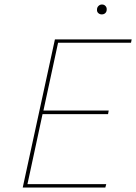

<svg xmlns="http://www.w3.org/2000/svg" viewBox="-20 -833 605 853"><path d="M238 -643 173 -342H463L460 -326H169L102 -15H452L448 0H81L224 -658H565L562 -643ZM411 -791Q411 -800 417.5 -806.5Q424 -813 433 -813Q443 -813 449 -806Q455 -799 454 -790Q454 -781 448 -775Q442 -769 432 -769Q423 -769 416.5 -775Q410 -781 411 -791Z"/></svg>

Font: Ysabeau Thin
Style: Italic
Weight: 200
Italic angle: -12°
Designer: Christian Thalmann (Catharsis Fonts)
Version: Version 0.003